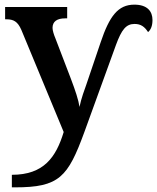

<svg xmlns="http://www.w3.org/2000/svg" viewBox="-20 -566 676 826"><path d="M31 240H45C235 240 272 196 343 2L479 -373C503 -438 522 -463 559 -463C586 -463 602 -451 617 -428C629 -438 636 -455 636 -480C636 -517 614 -546 558 -546C488 -546 451 -497 413 -384L351 -201C345 -185 329 -141 322 -106C318 -135 304 -177 285 -227L218 -402C212 -416 206 -435 206 -446C206 -474 226 -487 260 -487H269V-536H2V-483H7C38 -483 56 -474 72 -437L254 2C221 110 169 186 31 186Z"/></svg>

Font: Noto Serif Semi
Style: Regular
Weight: 600
Designer: Monotype Design Team
Foundry: Monotype Imaging Inc.
Version: Version 1.002